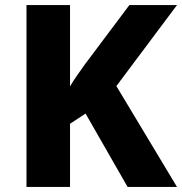

<svg xmlns="http://www.w3.org/2000/svg" viewBox="-20 -734 715 754"><path d="M675 0H481L316 -288L255 -248V0H84V-714H255V-395Q268 -417 283.5 -439Q299 -461 314 -482L488 -714H675L437 -396Z"/></svg>

Font: Noto Sans Kannada ExtraBold
Style: Regular
Weight: 800
Designer: Jelle Bosma - Monotype Design Team
Foundry: Monotype Imaging Inc.
Version: Version 2.005; ttfautohint (v1.8.4.7-5d5b)